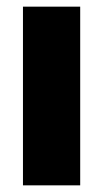

<svg xmlns="http://www.w3.org/2000/svg" viewBox="-20 -557 310 577"><path d="M49 0V-537H221V0Z"/></svg>

Font: Hubot Sans SemiExpanded
Style: Bold
Weight: 700
Width: 6
Designer: Deni Anggara
Foundry: GitHub, Inc., Subsidiary of Microsoft Corporation
Version: Version 2.000